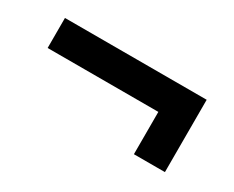

<svg xmlns="http://www.w3.org/2000/svg" viewBox="-47 -564 612 503"><g transform="rotate(30 258.5 -312.5)"><path d="M39.1 -331.1V-421.9H467.8V-203.1H374V-331.1Z"/></g></svg>

Font: Post No Bills Colombo
Style: Bold
Weight: 700
Designer: Kosala Senevirathne, Siva Puranthara, Lasantha Premarathna, Tharique Azeez
Foundry: Mooniak
Version: Version 1.220 ; ttfautohint (v1.6)